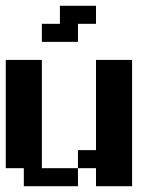

<svg xmlns="http://www.w3.org/2000/svg" viewBox="-20 -645 540 665"><path d="M125 -562.5H187.5V-625H312.5V-562.5H250V-500H125ZM0 -437.5H125V-62.5H250V-125H312.5V-437.5H437.5V0H312.5V-62.5H250V0H62.5V-62.5H0Z"/></svg>

Font: NeoDunggeunmo
Style: Regular
Weight: 400
Monospace: yes
Version: Version 1.600